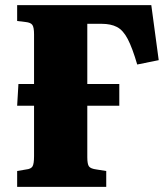

<svg xmlns="http://www.w3.org/2000/svg" viewBox="-20 -730 655 750"><path d="M47 0V-62L82 -68Q101 -70 107 -80Q113 -90 113 -120V-317H47L52 -402H113V-596Q113 -623 106.5 -632.5Q100 -642 80 -644L47 -648V-710H571L600 -495L516 -478Q497 -543 479 -577.5Q461 -612 437 -624.5Q413 -637 377 -637H321V-402H446V-317H321V-116Q321 -89 327.5 -80Q334 -71 357 -68L395 -62V0Z"/></svg>

Font: Literata 36pt ExtraBold
Style: Regular
Weight: 800
Designer: Latin by Veronika Burian and Jose Scaglione. Greek by Irene Vlachou. Cyrillic by Vera Evstafieva.
Foundry: TypeTogether
Version: Version 3.002